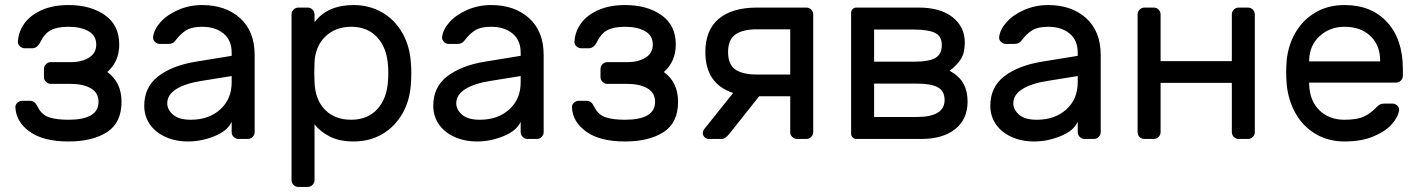

<svg xmlns="http://www.w3.org/2000/svg" viewBox="-20 -550 5619 760"><path d="M370 -147Q370 -183 339.5 -200.5Q309 -218 259 -218H181Q170 -218 162 -226Q154 -234 154 -245V-277Q154 -288 162 -296Q170 -304 181 -304H260Q304 -304 332.5 -322Q361 -340 361 -374Q361 -409 330.5 -426.5Q300 -444 251 -444Q206 -444 181 -430.5Q156 -417 141 -386Q128 -359 108 -359H78Q67 -359 58.5 -367Q50 -375 51 -386Q53 -424 76.5 -457Q100 -490 145 -510Q190 -530 251 -530Q339 -530 395.5 -490Q452 -450 452 -374Q452 -307 405 -265Q461 -224 461 -147Q461 -64 403.5 -27Q346 10 251 10Q152 10 98 -28.5Q44 -67 41 -124Q40 -135 48.5 -143Q57 -151 68 -151H98Q109 -151 116 -145.5Q123 -140 131 -124Q146 -95 175 -85.5Q204 -76 251 -76Q370 -76 370 -147Z M897 -329V-342Q897 -391 864.5 -417.5Q832 -444 780 -444Q740 -444 717.5 -430.5Q695 -417 675 -390Q669 -382 662 -379Q655 -376 643 -376H613Q602 -376 593.5 -384Q585 -392 586 -403Q589 -433 615.5 -462.5Q642 -492 686 -511Q730 -530 780 -530Q873 -530 930.5 -478Q988 -426 988 -332V-27Q988 -16 980 -8Q972 0 961 0H924Q913 0 905 -8Q897 -16 897 -27V-68Q881 -32 829 -11Q777 10 725 10Q674 10 634 -8.5Q594 -27 572.5 -59Q551 -91 551 -131Q551 -206 607 -248.5Q663 -291 756 -306ZM897 -249 779 -230Q714 -220 678 -197.5Q642 -175 642 -141Q642 -116 665 -96Q688 -76 735 -76Q807 -76 852 -117Q897 -158 897 -224Z M1225 163Q1225 174 1217 182Q1209 190 1198 190H1161Q1150 190 1142 182Q1134 174 1134 163V-493Q1134 -504 1142 -512Q1150 -520 1161 -520H1198Q1209 -520 1217 -512Q1225 -504 1225 -493V-462Q1276 -530 1380 -530Q1442 -530 1492.5 -501Q1543 -472 1573.5 -418Q1604 -364 1607 -292Q1608 -282 1608 -260Q1608 -237 1607 -227Q1604 -155 1573.5 -101.5Q1543 -48 1493 -19Q1443 10 1380 10Q1324 10 1285.5 -9.5Q1247 -29 1225 -58ZM1370 -76Q1435 -76 1473.5 -118Q1512 -160 1516 -232Q1517 -242 1517 -260Q1517 -278 1516 -288Q1512 -360 1473.5 -402Q1435 -444 1370 -444Q1308 -444 1268 -405.5Q1228 -367 1225 -303L1224 -264L1225 -224Q1228 -154 1267 -115Q1306 -76 1370 -76Z M2041 -329V-342Q2041 -391 2008.5 -417.5Q1976 -444 1924 -444Q1884 -444 1861.5 -430.5Q1839 -417 1819 -390Q1813 -382 1806 -379Q1799 -376 1787 -376H1757Q1746 -376 1737.5 -384Q1729 -392 1730 -403Q1733 -433 1759.5 -462.5Q1786 -492 1830 -511Q1874 -530 1924 -530Q2017 -530 2074.5 -478Q2132 -426 2132 -332V-27Q2132 -16 2124 -8Q2116 0 2105 0H2068Q2057 0 2049 -8Q2041 -16 2041 -27V-68Q2025 -32 1973 -11Q1921 10 1869 10Q1818 10 1778 -8.5Q1738 -27 1716.5 -59Q1695 -91 1695 -131Q1695 -206 1751 -248.5Q1807 -291 1900 -306ZM2041 -249 1923 -230Q1858 -220 1822 -197.5Q1786 -175 1786 -141Q1786 -116 1809 -96Q1832 -76 1879 -76Q1951 -76 1996 -117Q2041 -158 2041 -224Z M2573 -147Q2573 -183 2542.5 -200.5Q2512 -218 2462 -218H2384Q2373 -218 2365 -226Q2357 -234 2357 -245V-277Q2357 -288 2365 -296Q2373 -304 2384 -304H2463Q2507 -304 2535.5 -322Q2564 -340 2564 -374Q2564 -409 2533.5 -426.5Q2503 -444 2454 -444Q2409 -444 2384 -430.5Q2359 -417 2344 -386Q2331 -359 2311 -359H2281Q2270 -359 2261.5 -367Q2253 -375 2254 -386Q2256 -424 2279.5 -457Q2303 -490 2348 -510Q2393 -530 2454 -530Q2542 -530 2598.5 -490Q2655 -450 2655 -374Q2655 -307 2608 -265Q2664 -224 2664 -147Q2664 -64 2606.5 -27Q2549 10 2454 10Q2355 10 2301 -28.5Q2247 -67 2244 -124Q2243 -135 2251.5 -143Q2260 -151 2271 -151H2301Q2312 -151 2319 -145.5Q2326 -140 2334 -124Q2349 -95 2378 -85.5Q2407 -76 2454 -76Q2573 -76 2573 -147Z M3199 -493V-27Q3199 -16 3191 -8Q3183 0 3172 0H3135Q3124 0 3116 -8Q3108 -16 3108 -27V-169H2985L2866 -19Q2859 -11 2852 -5.5Q2845 0 2834 0H2786Q2776 0 2769 -7Q2762 -14 2762 -23Q2762 -31 2766 -37L2882 -182Q2772 -218 2772 -344Q2772 -431 2825 -475.5Q2878 -520 2976 -520H3172Q3183 -520 3191 -512Q3199 -504 3199 -493ZM3108 -255V-434H2976Q2920 -434 2891 -413.5Q2862 -393 2862 -344Q2862 -295 2890.5 -275Q2919 -255 2976 -255Z M3349 -500Q3349 -508 3355 -514Q3361 -520 3369 -520H3617Q3702 -520 3750.5 -482Q3799 -444 3799 -381Q3799 -340 3783 -315.5Q3767 -291 3739 -270Q3778 -248 3794 -218.5Q3810 -189 3810 -148Q3810 -78 3761 -39Q3712 0 3628 0H3369Q3361 0 3355 -6Q3349 -12 3349 -20ZM3440 -306H3604Q3656 -306 3682 -320.5Q3708 -335 3708 -371Q3708 -407 3681 -420Q3654 -433 3599 -433H3440ZM3440 -87H3609Q3719 -87 3719 -154Q3719 -190 3692 -204.5Q3665 -219 3612 -219H3440Z M4246 -329V-342Q4246 -391 4213.5 -417.5Q4181 -444 4129 -444Q4089 -444 4066.5 -430.5Q4044 -417 4024 -390Q4018 -382 4011 -379Q4004 -376 3992 -376H3962Q3951 -376 3942.5 -384Q3934 -392 3935 -403Q3938 -433 3964.5 -462.5Q3991 -492 4035 -511Q4079 -530 4129 -530Q4222 -530 4279.5 -478Q4337 -426 4337 -332V-27Q4337 -16 4329 -8Q4321 0 4310 0H4273Q4262 0 4254 -8Q4246 -16 4246 -27V-68Q4230 -32 4178 -11Q4126 10 4074 10Q4023 10 3983 -8.5Q3943 -27 3921.5 -59Q3900 -91 3900 -131Q3900 -206 3956 -248.5Q4012 -291 4105 -306ZM4246 -249 4128 -230Q4063 -220 4027 -197.5Q3991 -175 3991 -141Q3991 -116 4014 -96Q4037 -76 4084 -76Q4156 -76 4201 -117Q4246 -158 4246 -224Z M4947 -493V-27Q4947 -16 4939 -8Q4931 0 4920 0H4883Q4872 0 4864 -8Q4856 -16 4856 -27V-222H4574V-27Q4574 -16 4566 -8Q4558 0 4547 0H4510Q4499 0 4491 -7.5Q4483 -15 4483 -27V-493Q4483 -504 4491 -512Q4499 -520 4510 -520H4547Q4558 -520 4566 -512Q4574 -504 4574 -493V-308H4856V-493Q4856 -504 4864 -512Q4872 -520 4883 -520H4920Q4931 -520 4939 -512Q4947 -504 4947 -493Z M5533 -277V-250Q5533 -239 5525 -231Q5517 -223 5506 -223H5162V-217Q5164 -151 5202.5 -113.5Q5241 -76 5302 -76Q5352 -76 5379.5 -89Q5407 -102 5429 -126Q5437 -134 5443.5 -137Q5450 -140 5461 -140H5491Q5503 -140 5511 -132Q5519 -124 5518 -113Q5514 -86 5488.5 -57.5Q5463 -29 5415.5 -9.5Q5368 10 5302 10Q5238 10 5188 -19.5Q5138 -49 5108.5 -101Q5079 -153 5073 -218Q5071 -248 5071 -264Q5071 -280 5073 -310Q5079 -372 5108.5 -422Q5138 -472 5187.5 -501Q5237 -530 5302 -530Q5409 -530 5471 -462Q5533 -394 5533 -277ZM5443 -307V-310Q5443 -371 5404.5 -407.5Q5366 -444 5302 -444Q5244 -444 5203.5 -407Q5163 -370 5162 -310V-307Z"/></svg>

Font: Contemporary
Style: Regular
Weight: 400
Designer: Victor Tran
Foundry: Victor Tran
Version: Version 1.100